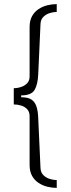

<svg xmlns="http://www.w3.org/2000/svg" viewBox="-20 -755 344 934"><path d="M256 159Q234 159 211 153.5Q188 148 168 135Q148 122 136 100.5Q124 79 124 47V-190Q124 -211 112.5 -223.5Q101 -236 83 -241.5Q65 -247 47 -247V-326Q65 -326 83 -332Q101 -338 112.5 -350.5Q124 -363 124 -383V-623Q124 -655 136 -676.5Q148 -698 168 -711Q188 -724 211 -729.5Q234 -735 256 -735V-697Q242 -697 224 -692Q206 -687 192 -674Q178 -661 177 -638L166 -394Q164 -345 148.5 -318Q133 -291 83 -291V-282Q117 -282 134 -270Q151 -258 158 -235Q165 -212 166 -179L177 62Q178 85 192 98Q206 111 224 116Q242 121 256 121Z"/></svg>

Font: Archivo Thin
Style: Regular
Weight: 250
Designer: Hector Gatti
Foundry: Omnibus-Type
Version: Version 2.001